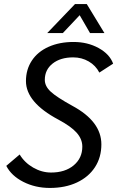

<svg xmlns="http://www.w3.org/2000/svg" viewBox="-20 -917 578 947"><path d="M11 -99 77 -155Q101 -115 143.5 -90.5Q186 -66 232 -66Q301 -66 343.5 -101.5Q386 -137 386 -194Q386 -231 358 -262.5Q330 -294 268 -327Q108 -412 108 -517Q108 -574 137 -618Q166 -662 219.5 -686Q273 -710 343 -710Q412 -710 466.5 -680Q521 -650 538 -603L470 -559Q452 -594 417.5 -614Q383 -634 341 -634Q278 -634 239.5 -603.5Q201 -573 201 -523Q201 -492 230 -465Q259 -438 337 -395Q480 -318 480 -205Q480 -141 448.5 -92.5Q417 -44 359.5 -17Q302 10 226 10Q154 10 95 -20Q36 -50 11 -99ZM350 -897H408L495 -754H424L373 -842L290 -754H213Z"/></svg>

Font: Sarabun
Style: Italic
Weight: 400
Italic angle: -10°
Designer: Suppakit Chalermlarp | Katatrad Co.,Ltd.
Foundry: Cadson Demak Co.,Ltd.
Version: Version 1.000; ttfautohint (v1.6)